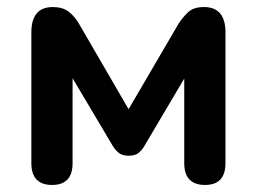

<svg xmlns="http://www.w3.org/2000/svg" viewBox="-20 -517 730 545"><path d="M128 8Q69 8 69 -54V-425Q69 -497 130 -497Q157 -497 174 -484.5Q191 -472 204 -450L345 -207L487 -450Q498 -467 513.5 -482Q529 -497 559 -497Q620 -497 620 -425V-54Q620 8 562 8Q503 8 503 -54V-294L390 -103Q384 -92 374 -83.5Q364 -75 345 -75Q328 -75 318 -82.5Q308 -90 300 -103L186 -295V-54Q186 8 128 8Z"/></svg>

Font: Chiron GoRound TC SB
Style: Regular
Weight: 500
Designer: Ryoko NISHIZUKA 西塚涼子 (kana, bopomofo & ideographs); Paul D. Hunt (Latin, Greek & Cyrillic); Sandoll Communications 산돌커뮤니
Foundry: Adobe
Version: Version 1.000;hotconv 1.1.1;makeotfexe 2.6.0